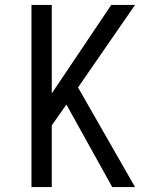

<svg xmlns="http://www.w3.org/2000/svg" viewBox="-20 -755 640 775"><path d="M525 0H433L248 -333L189 -249V0H107V-735H189V-378L429 -735H525L295 -402Z"/></svg>

Font: Iosevka Extended
Style: Regular
Weight: 400
Width: 7
Monospace: yes
Designer: Belleve Invis
Foundry: Belleve Invis
Version: Version 32.5.0; ttfautohint (v1.8.4)